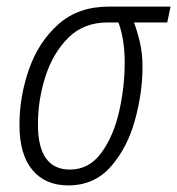

<svg xmlns="http://www.w3.org/2000/svg" viewBox="-20 -552 537 582"><path d="M187 10Q266 10 316 -47Q366 -104 389 -187.5Q412 -271 412 -349Q412 -390 404 -424Q396 -458 386 -484H487L497 -532H310Q217 -532 157 -478.5Q97 -425 68 -342.5Q39 -260 39 -173Q39 -84 78 -37Q117 10 187 10ZM192 -38Q95 -38 95 -175Q95 -250 118 -321Q141 -392 187.5 -438Q234 -484 307 -484H339Q358 -433 358 -362Q358 -288 341 -213.5Q324 -139 287 -88.5Q250 -38 192 -38Z"/></svg>

Font: Noto Sans Display SemiCondensed Light
Style: Italic
Weight: 300
Width: 4
Italic angle: -12°
Designer: Monotype Design Team
Foundry: Monotype Imaging Inc.
Version: Version 1.900